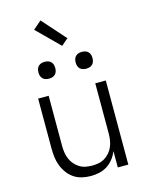

<svg xmlns="http://www.w3.org/2000/svg" viewBox="-140 -1053 881 1146"><g transform="rotate(-15 300.0 -479.5)"><path d="M277 8Q250 8 223 2Q196 -4 173.5 -19Q151 -34 134.5 -56Q118 -78 108 -103.5Q98 -129 94.5 -156Q91 -183 91 -210V-520H156V-210Q156 -190 159 -169.5Q162 -149 170 -130Q178 -111 191 -95.5Q204 -80 221.5 -69Q239 -58 259.5 -54Q280 -50 300 -50Q320 -50 340.5 -54Q361 -58 378.5 -69Q396 -80 409 -95.5Q422 -111 430 -130Q438 -149 441 -169.5Q444 -190 444 -210V-520H509V0H444V-101Q434 -76 417.5 -54.5Q401 -33 378.5 -18.5Q356 -4 329.5 2Q303 8 277 8ZM415 -618Q404 -618 394 -621Q384 -624 376.5 -631.5Q369 -639 366 -649Q363 -659 363 -670Q363 -681 366 -691Q369 -701 376.5 -708.5Q384 -716 394 -719Q404 -722 415 -722Q426 -722 436 -719Q446 -716 453.5 -708.5Q461 -701 464 -691Q467 -681 467 -670Q467 -659 464 -649Q461 -639 453.5 -631.5Q446 -624 436 -621Q426 -618 415 -618ZM185 -618Q174 -618 164 -621Q154 -624 146.5 -631.5Q139 -639 136 -649Q133 -659 133 -670Q133 -681 136 -691Q139 -701 146.5 -708.5Q154 -716 164 -719Q174 -722 185 -722Q196 -722 206 -719Q216 -716 223.5 -708.5Q231 -701 234 -691Q237 -681 237 -670Q237 -659 234 -649Q231 -639 223.5 -631.5Q216 -624 206 -621Q196 -618 185 -618ZM311 -787 174 -923 225 -967 353 -823Z"/></g></svg>

Font: Iosevka Aile Light
Style: Regular
Weight: 300
Designer: Belleve Invis
Foundry: Belleve Invis
Version: Version 27.3.5; ttfautohint (v1.8.4)